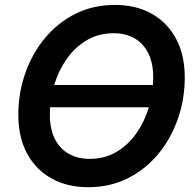

<svg xmlns="http://www.w3.org/2000/svg" viewBox="-20 -758 802 788"><path d="M643.1 -409.2 633.3 -317.9H152.8L162.6 -409.2ZM342.3 10.3Q256.3 10.3 191.9 -25.4Q127.4 -61 91.3 -127.7Q55.2 -194.3 55.2 -287.1Q55.2 -375.5 83.3 -456.3Q111.3 -537.1 163.6 -600.6Q215.8 -664.1 288.8 -700.9Q361.8 -737.8 452.1 -737.8Q537.6 -737.8 601.8 -702.1Q666 -666.5 702.1 -599.9Q738.3 -533.2 738.3 -439.9Q738.3 -351.6 710.2 -270.8Q682.1 -189.9 629.9 -126.5Q577.6 -63 504.6 -26.4Q431.6 10.3 342.3 10.3ZM347.7 -106Q410.2 -106 458.7 -135Q507.3 -164.1 540.8 -212.4Q574.2 -260.7 591.6 -319.8Q608.9 -378.9 608.9 -439.5Q608.9 -499 588.6 -539.6Q568.4 -580.1 532 -600.8Q495.6 -621.6 446.8 -621.6Q384.3 -621.6 335.4 -592.5Q286.6 -563.5 252.9 -514.9Q219.2 -466.3 201.9 -407.5Q184.6 -348.6 184.6 -288.1Q184.6 -229 204.8 -188.5Q225.1 -147.9 261.7 -127Q298.3 -106 347.7 -106Z"/></svg>

Font: Inter 20pt SemiBold
Style: Italic
Weight: 600
Italic angle: -9.3988°
Version: Version 4.001;git-66647c0bb